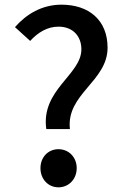

<svg xmlns="http://www.w3.org/2000/svg" viewBox="-20 -787 532 821"><path d="M178 -235H279C262 -385 440 -439 440 -583C440 -701 360 -767 243 -767C160 -767 93 -727 44 -671L109 -612C143 -649 183 -673 230 -673C293 -673 328 -631 328 -576C328 -467 154 -403 178 -235ZM230 14C274 14 308 -21 308 -68C308 -115 274 -149 230 -149C186 -149 153 -115 153 -68C153 -21 186 14 230 14Z"/></svg>

Font: Noto Sans TC Medium
Style: Regular
Weight: 500
Designer: Ryoko NISHIZUKA 西塚涼子 (kana, bopomofo & ideographs); Paul D. Hunt (Latin, Greek & Cyrillic); Sandoll Communications 산돌커뮤니
Foundry: Adobe
Version: Version 2.004;hotconv 1.0.118;makeotfexe 2.5.65603